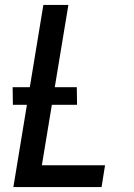

<svg xmlns="http://www.w3.org/2000/svg" viewBox="-20 -755 540 775"><path d="M34 0 155 -735H256L149 -88H404L390 0ZM32 -332 31 -403H290L291 -332Z"/></svg>

Font: Iosevka Semibold Oblique
Style: Regular
Weight: 600
Italic angle: -9°
Monospace: yes
Designer: Belleve Invis
Foundry: Belleve Invis
Version: Version 32.5.0; ttfautohint (v1.8.4)